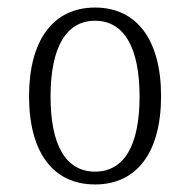

<svg xmlns="http://www.w3.org/2000/svg" viewBox="-20 -482 504 509"><path d="M232 7C342 7 407 -77 407 -227C407 -377 342 -462 232 -462C120 -462 57 -374 57 -227C57 -79 120 7 232 7ZM232 -27C154 -27 114 -98 114 -226C114 -354 154 -427 232 -427C310 -427 350 -354 350 -226C350 -98 310 -27 232 -27Z"/></svg>

Font: Noto Serif Thai ExtraCondensed Light
Style: Regular
Weight: 300
Width: 2
Designer: Monotype Design Team
Foundry: Monotype Imaging Inc.
Version: Version 2.002